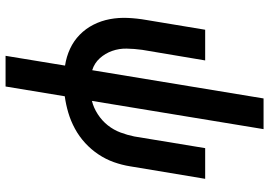

<svg xmlns="http://www.w3.org/2000/svg" viewBox="-162 -614 990 707"><g transform="rotate(90 333.5 -260.0)"><path d="M185 215 221 -4Q188 -9 159 -22.5Q130 -36 107.5 -58Q85 -80 70.5 -108.5Q56 -137 50 -169Q44 -201 45.5 -235Q47 -269 53 -303L89 -520H202L163 -288Q159 -259 158.5 -231Q158 -203 167 -177.5Q176 -152 194 -132Q212 -112 238 -104L342 -735H455L351 -103Q376 -109 400 -124.5Q424 -140 441 -161.5Q458 -183 467.5 -208.5Q477 -234 482 -259L525 -520H638L592 -244Q587 -213 576.5 -183.5Q566 -154 548 -127Q530 -100 506 -78Q482 -56 453.5 -40.5Q425 -25 394.5 -16Q364 -7 334 -3L298 215Z"/></g></svg>

Font: Iosevka Custom
Style: Bold Italic
Weight: 700
Italic angle: -9°
Designer: Belleve Invis
Foundry: Belleve Invis
Version: Version 30.3.1; ttfautohint (v1.8.3)